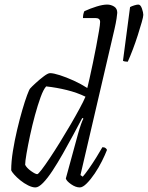

<svg xmlns="http://www.w3.org/2000/svg" viewBox="-20 -820 647 840"><path d="M135 0Q121 0 103 -9Q85 -18 69 -31Q53 -44 42 -56.5Q31 -69 29 -75Q29 -113 36.5 -159.5Q44 -206 55 -252.5Q66 -299 77.5 -338.5Q89 -378 98.5 -403.5Q108 -429 112 -433Q119 -441 136.5 -457Q154 -473 172 -486.5Q190 -500 199 -500Q214 -500 242 -491Q270 -482 302 -467.5Q334 -453 362 -435Q365 -446 371.5 -475.5Q378 -505 386 -542.5Q394 -580 401 -617.5Q408 -655 413 -684Q418 -713 418 -724Q418 -741 398 -741H343Q343 -758 349 -771Q375 -783 402.5 -791.5Q430 -800 449 -800Q465 -800 479 -791.5Q493 -783 493 -764Q493 -759 490 -739Q487 -719 481 -693L332 -54L342 -47Q352 -58 368.5 -81.5Q385 -105 401.5 -131.5Q418 -158 428 -176Q437 -176 442 -172Q447 -168 448 -164Q440 -143 426 -115Q412 -87 394.5 -61Q377 -35 359.5 -17.5Q342 0 329 0Q311 0 291 -14Q271 -28 268 -39L321 -233Q328 -258 334.5 -276.5Q341 -295 345 -301L340 -304Q322 -270 300 -229Q278 -188 255 -147.5Q232 -107 210 -73.5Q188 -40 168.5 -20Q149 0 135 0ZM143 -58Q147 -58 162 -77.5Q177 -97 198 -128.5Q219 -160 242.5 -198Q266 -236 288.5 -274.5Q311 -313 328.5 -345.5Q346 -378 354 -397Q317 -415 272.5 -426Q228 -437 182 -442Q170 -429 157.5 -394.5Q145 -360 133 -316Q121 -272 111.5 -227.5Q102 -183 96 -148Q90 -113 90 -99Q97 -85 116 -71.5Q135 -58 143 -58ZM539 -550Q525 -550 518 -554L549 -789Q556 -793 567.5 -796.5Q579 -800 585 -800Q595 -800 601 -782.5Q607 -765 607 -755Q607 -747 600 -722.5Q593 -698 583 -666.5Q573 -635 561 -603.5Q549 -572 539 -550Z"/></svg>

Font: Texturina 72pt 72pt ExtraLight
Style: Italic
Weight: 200
Italic angle: -11°
Designer: Guillermo Torres Carreño
Foundry: Omnibus-Type
Version: Version 1.002; ttfautohint (v1.8.3)